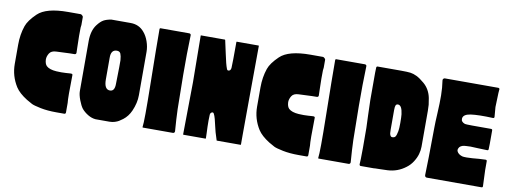

<svg xmlns="http://www.w3.org/2000/svg" viewBox="-55 -913 3169 1197"><g transform="rotate(10 1530.0 -314.5)"><path d="M391 -248Q388 -100 392 -70V-10Q392 0 382 0H383H384H385H386H387H388H389H390H391H392H393H394H395H396H397H398H399H400H401H402H403H404H405H406H405H404H403H402H401H400H399H398H397H396H395H394H393H392H391H390H389H388H387H386H385H384H383H382H381H380H379H378H377H376H375H374H373H372H371H370H369H368H367H366H365H364H363H362H361H360H359H358H357H356H355H354H353H352H351H350H349H348H347H346H345H344H343H333Q275 0 231.5 -9Q188 -18 174.5 -25Q161 -32 139 -45Q88 -77 66 -111Q25 -176 25 -252V-373V-372Q25 -359 25 -355V-374Q25 -439 44 -494Q57 -532 105 -578Q158 -629 296 -629H301H307H312H318H324H330H336H343H350H358H367H376Q380 -629 386 -623.5Q392 -618 392 -614V-563Q390 -551 390 -547Q389 -530 389.5 -494.5Q390 -459 391 -423L392 -387Q392 -383 389 -380Q386 -377 382 -377Q376 -378 267 -373Q235 -372 223 -352.5Q211 -333 211 -314Q212 -286 225 -273Q244 -255 288 -252Q303 -251 320 -251Q337 -251 349 -252Q361 -253 371.5 -253.5Q382 -254 382 -254Q389 -254 391 -248Z M821 -469Q821 -448 821 -332Q821 -216 821 -194Q821 -145 798 -93Q781 -55 751 -32Q736 -21 727 -15.5Q718 -10 702.5 -5Q687 0 669 0H581Q556 -2 532 -16.5Q508 -31 492 -50Q479 -67 466.5 -100Q454 -133 454 -156Q454 -169 454 -307.5Q454 -446 454 -472Q454 -539 484 -578Q504 -604 522 -614Q540 -624 570 -629Q576 -629 594 -629Q612 -629 645 -629Q678 -629 692 -629Q746 -629 779 -589Q798 -567 809.5 -534Q821 -501 821 -469ZM601 -256Q601 -192 638 -192Q668 -192 668 -239Q668 -258 669 -292Q670 -326 670 -345Q670 -364 670 -389Q668 -416 662 -430Q656 -444 638 -444Q600 -444 601 -392Q601 -344 601 -256Z M880 -629H1063Q1068 -629 1071.5 -625.5Q1075 -622 1074 -617Q1070 -503 1071 -368Q1072 -233 1074 -151Q1076 -89 1082 -12Q1082 -7 1079 -3.5Q1076 0 1071 0H881Q877 0 878 -4Q884 -40 880 -272Q876 -518 876 -625Q877 -626 880 -629Z M1502 -286Q1502 -255 1501.5 -180Q1501 -105 1501 -64.5Q1501 -24 1501 -3Q1501 0 1499 0H1349Q1347 0 1347 -2Q1339 -30 1332 -50Q1328 -63 1323 -86.5Q1318 -110 1312.5 -130.5Q1307 -151 1301 -162Q1296 -172 1286.5 -167Q1277 -162 1277 -149Q1276 -137 1276 -114.5Q1276 -92 1276.5 -76Q1277 -60 1278 -37.5Q1279 -15 1279 -3Q1279 0 1277 0H1137Q1135 0 1135 -3Q1135 -60 1137 -169.5Q1139 -279 1139 -332L1136 -627Q1136 -629 1138 -629H1289Q1290 -629 1291 -627Q1296 -608 1309.5 -542.5Q1323 -477 1333 -452Q1337 -439 1349 -444Q1358 -447 1360 -462Q1362 -492 1362 -626Q1362 -629 1364 -629H1502Q1504 -629 1504 -626Q1504 -625 1504 -624Q1504 -565 1503 -452Q1502 -339 1502 -286Z M1925 -248Q1922 -100 1926 -70V-10Q1926 0 1916 0H1917H1918H1919H1920H1921H1922H1923H1924H1925H1926H1927H1928H1929H1930H1931H1932H1933H1934H1935H1936H1937H1938H1939H1940H1939H1938H1937H1936H1935H1934H1933H1932H1931H1930H1929H1928H1927H1926H1925H1924H1923H1922H1921H1920H1919H1918H1917H1916H1915H1914H1913H1912H1911H1910H1909H1908H1907H1906H1905H1904H1903H1902H1901H1900H1899H1898H1897H1896H1895H1894H1893H1892H1891H1890H1889H1888H1887H1886H1885H1884H1883H1882H1881H1880H1879H1878H1877H1867Q1809 0 1765.5 -9Q1722 -18 1708.5 -25Q1695 -32 1673 -45Q1622 -77 1600 -111Q1559 -176 1559 -252V-373V-372Q1559 -359 1559 -355V-374Q1559 -439 1578 -494Q1591 -532 1639 -578Q1692 -629 1830 -629H1835H1841H1846H1852H1858H1864H1870H1877H1884H1892H1901H1910Q1914 -629 1920 -623.5Q1926 -618 1926 -614V-563Q1924 -551 1924 -547Q1923 -530 1923.5 -494.5Q1924 -459 1925 -423L1926 -387Q1926 -383 1923 -380Q1920 -377 1916 -377Q1910 -378 1801 -373Q1769 -372 1757 -352.5Q1745 -333 1745 -314Q1746 -286 1759 -273Q1778 -255 1822 -252Q1837 -251 1854 -251Q1871 -251 1883 -252Q1895 -253 1905.5 -253.5Q1916 -254 1916 -254Q1923 -254 1925 -248Z M1992 -629H2175Q2180 -629 2183.5 -625.5Q2187 -622 2186 -617Q2182 -503 2183 -368Q2184 -233 2186 -151Q2188 -89 2194 -12Q2194 -7 2191 -3.5Q2188 0 2183 0H1993Q1989 0 1990 -4Q1996 -40 1992 -272Q1988 -518 1988 -625Q1989 -626 1992 -629Z M2612 -184Q2612 -161 2605 -136.5Q2598 -112 2582 -87Q2566 -62 2543 -45Q2492 -6 2429 -3Q2419 -2 2381 -1.5Q2343 -1 2341 0H2259Q2255 0 2253 -3Q2251 -6 2251 -10Q2253 -26 2253.5 -113.5Q2254 -201 2253 -240Q2252 -254 2250 -318Q2248 -382 2247 -416V-588Q2247 -599 2248 -621Q2249 -629 2256 -629H2384H2385H2386H2387H2388H2389H2390H2391H2392H2393H2394H2395H2396H2405Q2445 -629 2464 -626.5Q2483 -624 2504.5 -613.5Q2526 -603 2554 -579Q2574 -562 2586.5 -539.5Q2599 -517 2604 -491Q2609 -465 2610.5 -449.5Q2612 -434 2612 -411Q2612 -406 2612 -404Q2612 -379 2612 -342Q2612 -305 2612 -246.5Q2612 -188 2612 -184ZM2453 -255Q2456 -271 2456 -307.5Q2456 -344 2454 -362Q2447 -418 2422 -418Q2412 -418 2408 -410Q2404 -402 2404 -380V-256Q2404 -241 2405 -233Q2406 -225 2410 -218Q2414 -211 2422 -211Q2436 -211 2442 -220Q2448 -229 2453 -255Z M3028 -166Q3028 -126 3028 -110L3032 -8Q3032 0 3024 0H2678Q2672 0 2668.5 -4Q2665 -8 2665 -14Q2668 -91 2670 -316Q2670 -345 2673.5 -408.5Q2677 -472 2676.5 -520.5Q2676 -569 2669 -614Q2668 -620 2672 -624.5Q2676 -629 2682 -629H3020Q3026 -629 3028 -623V-622Q3028 -621 3026 -598Q3025 -589 3023 -508L3028 -446Q3028 -438 3019 -438Q2928 -442 2878 -435Q2832 -428 2830 -401Q2828 -380 2854 -371Q2864 -368 3019 -369Q3028 -369 3028 -361V-278Q3028 -270 3027.5 -259Q3027 -248 3027 -242Q3027 -234 3019 -234Q2995 -234 2959.5 -236Q2924 -238 2913 -238Q2909 -238 2901 -237.5Q2893 -237 2887.5 -237Q2882 -237 2874 -236Q2866 -235 2860.5 -233Q2855 -231 2849.5 -227Q2844 -223 2841 -217Q2834 -205 2838.5 -195Q2843 -185 2852.5 -178.5Q2862 -172 2873 -169Q2880 -167 2900 -167Q2920 -167 2936.5 -168.5Q2953 -170 2978 -172Q3003 -174 3019 -174Q3028 -174 3028 -166Z"/></g></svg>

Font: Cubao Free Narrow
Style: Narrow
Weight: 400
Width: 3
Designer: Aaron Amar
Version: Version 001.001